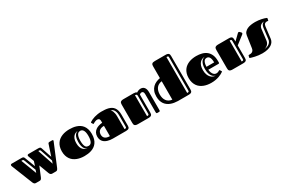

<svg xmlns="http://www.w3.org/2000/svg" viewBox="112 -2053 4900 3324"><g transform="rotate(-30 2561.5 -391.5)"><path d="M682.1 -261.2 752 -472.2Q753.9 -478 755.9 -483.2Q757.8 -488.3 761.2 -491.9Q764.6 -495.6 770.5 -497.8Q776.4 -500 786.1 -500H838.9Q848.6 -500 852.5 -496.6Q856.4 -493.2 856.4 -487.8Q856.4 -482.4 853 -474.1L674.8 -45.9Q665.5 -23.4 654.8 -11.7Q644 0 626 0H547.9Q537.1 0 529.1 -4.4Q521 -8.8 515.1 -15.6Q509.3 -22.5 505.4 -30.3Q501.5 -38.1 499 -44.9L428.2 -234.4L350.1 -45.9Q340.8 -23.4 330.1 -11.7Q319.3 0 300.8 0H223.1Q211.9 0 204.1 -4.4Q196.3 -8.8 190.4 -15.6Q184.6 -22.5 180.7 -30.3Q176.8 -38.1 173.8 -44.9L8.8 -460Q4.9 -469.2 4.9 -477.1Q4.9 -489.7 13.2 -494.9Q21.5 -500 30.8 -500H224.1Q236.3 -500 244.9 -498.5Q253.4 -497.1 259.5 -493.7Q265.6 -490.2 269.5 -484.6Q273.4 -479 276.9 -470.2L356.9 -261.2L385.7 -348.6L344.2 -460Q340.3 -470.7 340.3 -477.5Q340.3 -490.2 348.4 -495.1Q356.4 -500 366.2 -500H559.1Q583.5 -500 594.7 -493.9Q606 -487.8 611.8 -470.2ZM243.2 -443.8Q236.8 -459 221.7 -459H198.2L316.9 -148.4L335.4 -203.1ZM579.1 -443.8Q572.8 -459 557.6 -459H538.1L643.6 -144.5L661.6 -198.7Z M1188.5 17.1Q1151.9 17.1 1115.2 11.2Q1078.6 5.4 1045.2 -7.3Q1011.7 -20 982.9 -40.5Q954.1 -61 932.9 -90.8Q911.6 -120.6 899.4 -159.9Q887.2 -199.2 887.2 -250Q887.2 -299.8 899.4 -339.1Q911.6 -378.4 932.9 -408.2Q954.1 -438 982.9 -458.7Q1011.7 -479.5 1045.2 -492.4Q1078.6 -505.4 1115.2 -511.2Q1151.9 -517.1 1188.5 -517.1Q1222.2 -517.1 1257.6 -512.9Q1293 -508.8 1326.4 -497.8Q1359.9 -486.8 1389.4 -468Q1418.9 -449.2 1441.2 -419.9Q1463.4 -390.6 1476.3 -349.9Q1489.3 -309.1 1489.3 -253.9Q1489.3 -197.3 1476.6 -155Q1463.9 -112.8 1441.7 -82.8Q1419.4 -52.7 1390.1 -33.2Q1360.8 -13.7 1327.4 -2.7Q1293.9 8.3 1258.3 12.7Q1222.7 17.1 1188.5 17.1ZM1338.4 -100.1Q1353.5 -100.1 1368.4 -106.7Q1383.3 -113.3 1394.8 -130.4Q1406.2 -147.5 1413.3 -177.5Q1420.4 -207.5 1420.4 -253.9Q1420.4 -297.9 1413.3 -326.2Q1406.2 -354.5 1394.5 -370.8Q1382.8 -387.2 1368.2 -393.6Q1353.5 -399.9 1338.4 -399.9Q1326.7 -399.9 1312.3 -395Q1297.9 -390.1 1285.4 -374.3Q1272.9 -358.4 1264.6 -328.9Q1256.3 -299.3 1256.3 -250Q1256.3 -200.7 1263.2 -170.9Q1270 -141.1 1281.2 -125.5Q1292.5 -109.9 1307.4 -105Q1322.3 -100.1 1338.4 -100.1ZM1301.8 -80.6Q1285.6 -83.5 1270 -91.8Q1254.4 -100.1 1242.2 -118.9Q1230 -137.7 1222.4 -169.2Q1214.8 -200.7 1214.8 -250Q1214.8 -282.7 1219 -307.6Q1223.1 -332.5 1230.2 -350.6Q1237.3 -368.7 1246.6 -380.9Q1255.9 -393.1 1265.4 -401.1Q1274.9 -409.2 1284.4 -413.3Q1293.9 -417.5 1301.8 -419.4Q1284.7 -419.4 1262.7 -411.9Q1240.7 -404.3 1221.2 -385.3Q1201.7 -366.2 1188.2 -333.3Q1174.8 -300.3 1174.8 -250Q1174.8 -199.2 1186.5 -166.5Q1198.2 -133.8 1216.6 -114.7Q1234.9 -95.7 1257.6 -88.1Q1280.3 -80.6 1301.8 -80.6Z M1764.2 0Q1737.8 0 1711.2 -3.4Q1684.6 -6.8 1660.4 -14.4Q1636.2 -22 1615.2 -34.2Q1594.2 -46.4 1578.9 -64.5Q1563.5 -82.5 1554.7 -106.9Q1545.9 -131.3 1545.9 -163.1Q1545.9 -205.6 1562 -235.8Q1578.1 -266.1 1605.2 -286.1Q1632.3 -306.2 1667.5 -316.9Q1702.6 -327.6 1740.2 -330.6V-364.3Q1740.2 -383.3 1735.4 -394.5Q1730.5 -405.8 1722.9 -411.4Q1715.3 -417 1706.3 -418.7Q1697.3 -420.4 1689 -420.4Q1679.2 -420.4 1668.2 -417.5Q1657.2 -414.6 1647 -410.4Q1636.7 -406.2 1627.4 -401.4Q1618.2 -396.5 1611.8 -392.6Q1608.9 -390.6 1606.4 -389.2Q1604 -387.7 1601.6 -387.7Q1597.2 -387.7 1593.3 -394L1576.7 -420.4Q1574.2 -423.8 1574.2 -427.7Q1574.2 -431.6 1577.4 -434.6Q1580.6 -437.5 1583.5 -439.5Q1599.6 -450.7 1624.5 -462.4Q1649.4 -474.1 1680.4 -483.4Q1711.4 -492.7 1747.6 -498.5Q1783.7 -504.4 1822.3 -504.4Q1858.9 -504.4 1893.8 -502Q1928.7 -499.5 1959.7 -491.5Q1990.7 -483.4 2016.4 -468.5Q2042 -453.6 2060.8 -429.2Q2079.6 -404.8 2089.8 -369.1Q2100.1 -333.5 2100.1 -283.7V-65.9Q2100.1 -49.8 2097.2 -37.4Q2094.2 -24.9 2085.9 -16.6Q2077.6 -8.3 2063 -4.2Q2048.3 0 2024.9 0ZM1740.2 -268.6Q1705.1 -268.6 1681.2 -259.8Q1657.2 -251 1642.6 -236.3Q1627.9 -221.7 1621.6 -202.4Q1615.2 -183.1 1615.2 -162.6Q1615.2 -142.1 1621.6 -123.8Q1627.9 -105.5 1642.6 -91.8Q1657.2 -78.1 1681.2 -70.3Q1705.1 -62.5 1740.2 -62.5ZM2020.5 -41Q2032.2 -41 2039.6 -41.7Q2046.9 -42.5 2051.3 -45.7Q2055.7 -48.8 2057.1 -54.9Q2058.6 -61 2058.6 -72.3V-294.4Q2058.6 -334 2050.3 -361.1Q2042 -388.2 2029.5 -405.5Q2017.1 -422.9 2002.4 -431.9Q1987.8 -440.9 1975.1 -445.3Q1981 -439 1989 -427.2Q1997.1 -415.5 2003.9 -397.5Q2010.7 -379.4 2015.6 -354.2Q2020.5 -329.1 2020.5 -296.4Z M2189.9 -432.1Q2189.9 -448.7 2192.9 -461.7Q2195.8 -474.6 2204.1 -482.9Q2212.4 -491.2 2227.1 -495.6Q2241.7 -500 2265.1 -500H2464.8Q2486.8 -500 2502.7 -495.6Q2518.6 -491.2 2525.4 -480.5Q2531.7 -484.9 2540.8 -490Q2549.8 -495.1 2560.5 -499.5Q2571.3 -503.9 2583.5 -506.8Q2595.7 -509.8 2608.9 -509.8Q2655.8 -509.8 2681.9 -477.5Q2708 -445.3 2708 -382.8V-22.9Q2708 -14.6 2705.8 -10Q2703.6 -5.4 2700.4 -3.2Q2697.3 -1 2692.9 -0.5Q2688.5 0 2684.1 0H2652.8Q2640.1 0 2636.5 -7.3Q2632.8 -14.6 2632.8 -22.9V-387.7Q2632.8 -415.5 2622.8 -430.2Q2612.8 -444.8 2590.8 -444.8Q2579.6 -444.8 2568.1 -438.7Q2556.6 -432.6 2549.8 -425.8V-68.4Q2549.8 -51.3 2546.9 -38.6Q2543.9 -25.9 2535.6 -17.3Q2527.3 -8.8 2512.7 -4.4Q2498 0 2474.6 0H2265.1Q2241.7 0 2227.1 -4.4Q2212.4 -8.8 2204.1 -17.1Q2195.8 -25.4 2192.9 -38.1Q2189.9 -50.8 2189.9 -67.9ZM2508.3 -427.7Q2508.3 -444.8 2499.3 -451.9Q2490.2 -459 2470.2 -459V-41Q2481.9 -41 2489.3 -41.7Q2496.6 -42.5 2501 -45.7Q2505.4 -48.8 2506.8 -54.9Q2508.3 -61 2508.3 -72.3Z M3352.1 -67.9Q3352.1 -50.8 3349.1 -38.1Q3346.2 -25.4 3337.9 -17.1Q3329.6 -8.8 3314.9 -4.4Q3300.3 0 3276.9 0H3063.5Q3027.8 -1 2992.9 -6.6Q2958 -12.2 2926.5 -24.2Q2895 -36.1 2867.9 -55.4Q2840.8 -74.7 2821 -102.3Q2801.3 -129.9 2790 -167.2Q2778.8 -204.6 2778.8 -252.9Q2778.8 -313 2795.9 -356.2Q2813 -399.4 2842.3 -428.7Q2871.6 -458 2910.4 -475.1Q2949.2 -492.2 2992.2 -500V-731.4Q2992.2 -748.5 2994.6 -761.5Q2997.1 -774.4 3004.9 -783Q3012.7 -791.5 3026.4 -795.7Q3040 -799.8 3063 -799.8H3276.9Q3300.3 -799.8 3314.9 -795.4Q3329.6 -791 3337.9 -782.7Q3346.2 -774.4 3349.1 -761.5Q3352.1 -748.5 3352.1 -731.9ZM2848.1 -252.4Q2848.1 -216.3 2856.4 -184.8Q2864.7 -153.3 2882.1 -129.2Q2899.4 -105 2926.8 -89.4Q2954.1 -73.7 2992.2 -69.3V-437.5Q2954.1 -433.1 2926.8 -417.2Q2899.4 -401.4 2882.1 -377Q2864.7 -352.5 2856.4 -320.8Q2848.1 -289.1 2848.1 -252.4ZM3310.5 -727.5Q3310.5 -738.3 3309.1 -744.6Q3307.6 -751 3303.2 -754.2Q3298.8 -757.3 3291.5 -758.1Q3284.2 -758.8 3272.5 -758.8V-41Q3284.2 -41 3291.5 -41.7Q3298.8 -42.5 3303.2 -45.7Q3307.6 -48.8 3309.1 -54.9Q3310.5 -61 3310.5 -72.3Z M3884.3 -81.1Q3897.5 -81.1 3908.2 -84.7Q3918.9 -88.4 3927.5 -92.8Q3936 -97.2 3941.7 -100.8Q3947.3 -104.5 3950.2 -104.5Q3954.6 -104.5 3956.3 -103Q3958 -101.6 3960.4 -97.7L3977.5 -71.3Q3980 -67.4 3980 -64.5Q3980 -61 3978 -59.1Q3976.1 -57.1 3974.1 -55.7Q3958 -44.4 3934.6 -31.5Q3911.1 -18.6 3880.1 -7.8Q3849.1 2.9 3810.1 10Q3771 17.1 3724.1 17.1Q3687.5 17.1 3650.9 11.2Q3614.3 5.4 3580.8 -7.3Q3547.4 -20 3518.6 -40.5Q3489.7 -61 3468.5 -90.8Q3447.3 -120.6 3435.1 -159.9Q3422.9 -199.2 3422.9 -250Q3422.9 -299.8 3435.1 -339.1Q3447.3 -378.4 3468.5 -408.2Q3489.7 -438 3518.6 -458.7Q3547.4 -479.5 3580.8 -492.4Q3614.3 -505.4 3650.9 -511.2Q3687.5 -517.1 3724.1 -517.1Q3785.2 -517.1 3837.6 -503.4Q3890.1 -489.7 3928.7 -458.5Q3967.3 -427.2 3989.3 -376.5Q4011.2 -325.7 4011.2 -252V-224.6Q4011.2 -215.8 4006.8 -210.9Q4002.4 -206.1 3992.2 -206.1H3790Q3793.9 -169.9 3804 -145.8Q3814 -121.6 3826.9 -107.2Q3839.8 -92.8 3855 -86.9Q3870.1 -81.1 3884.3 -81.1ZM3941.9 -266.1Q3941.9 -305.2 3935.8 -330.8Q3929.7 -356.4 3919.4 -371.8Q3909.2 -387.2 3895.3 -393.6Q3881.3 -399.9 3866.2 -399.9Q3855 -399.9 3841.8 -395.5Q3828.6 -391.1 3817.1 -377Q3805.7 -362.8 3797.6 -336.4Q3789.6 -310.1 3788.1 -266.1ZM3852.1 -53.7Q3836.4 -57.1 3817.9 -67.6Q3799.3 -78.1 3783.2 -100.1Q3767.1 -122.1 3756.3 -157.7Q3745.6 -193.4 3745.6 -247.1Q3745.6 -296.4 3755.1 -330.6Q3764.6 -364.7 3779.8 -386.7Q3794.9 -408.7 3814 -419.7Q3833 -430.7 3852.1 -433.6Q3822.8 -432.6 3796.1 -422.1Q3769.5 -411.6 3749.3 -389.2Q3729 -366.7 3717.3 -331.5Q3705.6 -296.4 3705.6 -247.1Q3705.6 -194.3 3719.2 -157.5Q3732.9 -120.6 3754.2 -97.4Q3775.4 -74.2 3801.3 -64Q3827.1 -53.7 3852.1 -53.7Z M4082 -432.1Q4082 -448.7 4085 -461.7Q4087.9 -474.6 4096.2 -482.9Q4104.5 -491.2 4119.1 -495.6Q4133.8 -500 4157.2 -500H4371.1Q4393.6 -500 4407.2 -495.6Q4420.9 -491.2 4428.7 -482.4Q4436.5 -473.6 4439.2 -460.4Q4441.9 -447.3 4441.9 -429.7V-393.6L4550.3 -499Q4561 -509.3 4570.3 -509.3Q4575.7 -509.3 4579.8 -507.1Q4584 -504.9 4586.9 -502L4608.9 -479Q4616.2 -471.7 4616.2 -462.9Q4616.2 -457.5 4613 -451.9Q4609.9 -446.3 4603 -440.9L4441.9 -315.9V-68.8Q4441.9 -51.8 4439.5 -38.8Q4437 -25.9 4428.7 -17.3Q4420.4 -8.8 4404.8 -4.4Q4389.2 0 4362.3 0H4157.2Q4133.8 0 4119.1 -4.4Q4104.5 -8.8 4096.2 -17.1Q4087.9 -25.4 4085 -38.1Q4082 -50.8 4082 -67.9ZM4400.4 -427.7Q4400.4 -438.5 4398.9 -444.8Q4397.5 -451.2 4393.1 -454.3Q4388.7 -457.5 4381.3 -458.3Q4374 -459 4362.3 -459V-41Q4374 -41 4381.3 -41.7Q4388.7 -42.5 4393.1 -45.7Q4397.5 -48.8 4398.9 -54.9Q4400.4 -61 4400.4 -72.3Z M4904.3 -517.1Q4935.5 -517.1 4966.8 -513.4Q4998 -509.8 5026.1 -503.9Q5054.2 -498 5077.4 -491Q5100.6 -483.9 5115.2 -477.1Q5117.7 -476.1 5120.4 -474.1Q5123 -472.2 5123 -466.8Q5123 -465.3 5122.6 -462.9Q5122.1 -460.4 5121.6 -458L5115.7 -429.2Q5114.7 -423.3 5113 -422.1Q5111.3 -420.9 5109.9 -420.9Q5107.4 -420.9 5100.6 -422.4Q5093.8 -423.8 5085.9 -423.8Q5058.1 -423.8 5042 -408.9Q5025.9 -394 5021.5 -356.9L4994.1 -128.9Q4990.2 -98.6 4973.9 -72.3Q4957.5 -45.9 4926.8 -25.9Q4896 -5.9 4850.8 5.6Q4805.7 17.1 4745.1 17.1Q4707 17.1 4670.9 12.5Q4634.8 7.8 4604.2 1.2Q4573.7 -5.4 4551 -12Q4528.3 -18.6 4517.1 -22.5Q4513.2 -23.4 4511 -25.1Q4508.8 -26.9 4508.8 -30.8Q4508.8 -32.7 4509.3 -35.2Q4509.8 -37.6 4510.7 -41L4516.6 -68.4Q4517.6 -72.3 4520 -74.7Q4522.5 -77.1 4528.8 -77.1Q4544.9 -77.1 4561.3 -78.9Q4577.6 -80.6 4591.6 -87.9Q4605.5 -95.2 4616 -110.4Q4626.5 -125.5 4630.4 -152.8L4664.6 -388.2Q4669.9 -425.3 4691.9 -450.2Q4713.9 -475.1 4746.3 -490Q4778.8 -504.9 4819.8 -511Q4860.8 -517.1 4904.3 -517.1ZM4811.5 -28.3Q4878.9 -36.1 4913.8 -66.2Q4948.7 -96.2 4954.1 -141.1L4980 -356.9Q4984.4 -394 5001.7 -418.5Q5019 -442.9 5049.3 -448.2Q5022 -448.2 5002.7 -440.9Q4983.4 -433.6 4970.2 -421.1Q4957 -408.7 4950 -392.1Q4942.9 -375.5 4940.9 -356.9L4915 -141.1Q4912.6 -122.1 4905 -104.5Q4897.5 -86.9 4884.8 -72Q4872.1 -57.1 4853.8 -45.7Q4835.4 -34.2 4811.5 -28.3Z"/></g></svg>

Font: Fascinate Inline
Style: Regular
Weight: 900
Designer: Astigmatic (AOETI)
Foundry: Astigmatic (AOETI)
Version: Version 1.000